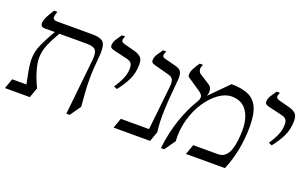

<svg xmlns="http://www.w3.org/2000/svg" viewBox="-83 -909 1999 1254"><g transform="rotate(20 916.5 -282.5)"><path d="M-10 0 15 -70H114Q105 -111 97 -154.5Q89 -198 88 -233Q87 -290 113.5 -346.5Q140 -403 171 -455H99Q89 -455 80.5 -460.5Q72 -466 72 -481Q72 -502 87.5 -531.5Q103 -561 119 -585H142Q127 -545 135 -535Q143 -525 160 -525H405Q458 -525 479 -508.5Q500 -492 500 -440Q500 -419 497 -390Q493 -350 491 -314.5Q489 -279 489 -245Q489 -193 492.5 -146.5Q496 -100 500 -55L447 20H424L464 -358Q465 -368 465.5 -376.5Q466 -385 466 -392Q466 -429 450 -442Q434 -455 390 -455H203Q172 -403 152 -356.5Q132 -310 132 -261Q132 -224 147 -173.5Q162 -123 188 -70L163 0Z M626 -537 702 -517Q726 -511 744 -496.5Q762 -482 762 -444Q762 -384 738.5 -336.5Q715 -289 679 -244L656 -254Q680 -288 696.5 -325.5Q713 -363 713 -400Q713 -423 704 -435Q695 -447 669 -453L576 -475Q565 -478 556.5 -483Q548 -488 548 -501Q548 -522 562 -544Q576 -566 590 -585H613Q601 -561 605 -551.5Q609 -542 626 -537Z M903 -539 988 -517Q1004 -513 1015.5 -505Q1027 -497 1032 -479Q1037 -461 1033 -425Q1020 -294 1017.5 -210Q1015 -126 1024 -70L999 0H745L770 -70H966L999 -376Q1003 -411 994.5 -426.5Q986 -442 964 -448L862 -475Q851 -478 842.5 -483Q834 -488 834 -501Q834 -522 848 -544Q862 -566 876 -585H899Q887 -561 890 -551.5Q893 -542 903 -539Z M1081 20Q1094 -92 1126.5 -185.5Q1159 -279 1199 -343Q1214 -367 1212.5 -383Q1211 -399 1188 -415L1117 -463Q1107 -470 1098 -475.5Q1089 -481 1089 -494Q1089 -515 1103 -540.5Q1117 -566 1131 -585H1154Q1142 -561 1146 -545.5Q1150 -530 1158 -525L1231 -478Q1248 -468 1252 -447Q1256 -426 1246 -403L1372 -530Q1440 -530 1486 -511.5Q1532 -493 1555.5 -445.5Q1579 -398 1579 -311Q1579 -144 1519 0H1248L1273 -70H1445Q1475 -70 1494.5 -88Q1514 -106 1524 -136Q1534 -166 1538 -202Q1542 -238 1542 -274Q1542 -355 1507 -405Q1472 -455 1401 -455Q1358 -455 1312.5 -422.5Q1267 -390 1230 -334.5Q1193 -279 1172.5 -207Q1152 -135 1157 -55L1104 20Z M1702 -537 1778 -517Q1802 -511 1820 -496.5Q1838 -482 1838 -444Q1838 -384 1814.5 -336.5Q1791 -289 1755 -244L1732 -254Q1756 -288 1772.5 -325.5Q1789 -363 1789 -400Q1789 -423 1780 -435Q1771 -447 1745 -453L1652 -475Q1641 -478 1632.5 -483Q1624 -488 1624 -501Q1624 -522 1638 -544Q1652 -566 1666 -585H1689Q1677 -561 1681 -551.5Q1685 -542 1702 -537Z"/></g></svg>

Font: Bona Nova SC
Style: Italic
Weight: 400
Italic angle: -4°
Designer: Mateusz Machalski
Foundry: Capitalics
Version: Version 4.001; ttfautohint (v1.8.4.7-5d5b)